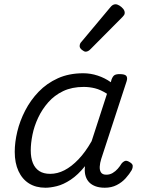

<svg xmlns="http://www.w3.org/2000/svg" viewBox="-20 -862 663 899"><path d="M193 17Q148 17 116 -3Q84 -23 66.5 -61Q49 -99 49 -151Q49 -196 61 -246Q73 -296 98 -344.5Q123 -393 161 -432.5Q199 -472 251 -495.5Q303 -519 370 -519Q404 -519 437.5 -508Q471 -497 499 -477L502 -489Q508 -505 516 -510Q524 -515 540 -515Q565 -515 571.5 -506.5Q578 -498 573 -482L454 -118Q448 -99 447 -82Q446 -65 453 -54.5Q460 -44 478 -44Q494 -44 507.5 -52Q521 -60 531.5 -72Q542 -84 549 -96Q555 -104 564 -108Q573 -112 587 -103Q601 -95 601.5 -85.5Q602 -76 597 -66Q586 -47 568.5 -27.5Q551 -8 526.5 4.5Q502 17 471 17Q446 17 428 10.5Q410 4 398.5 -7.5Q387 -19 381.5 -35.5Q376 -52 377 -72Q377 -75 377.5 -78Q378 -81 378 -84Q345 -43 311 -20.5Q277 2 246.5 9.5Q216 17 193 17ZM124 -158Q124 -123 134 -98.5Q144 -74 164 -61Q184 -48 215 -48Q249 -48 282 -65Q315 -82 347.5 -116Q380 -150 409 -201L481 -423Q451 -442 425 -448.5Q399 -455 372 -455Q317 -455 276 -435.5Q235 -416 206 -383Q177 -350 158.5 -310.5Q140 -271 132 -231Q124 -191 124 -158ZM381 -620Q374 -620 363.5 -628.5Q353 -637 353 -646Q353 -652 355 -657Q357 -662 362 -667L495 -826Q502 -835 508 -838.5Q514 -842 521 -842Q529 -842 539 -836Q549 -830 556.5 -821Q564 -812 564 -802Q564 -796 561 -791.5Q558 -787 553 -782L405 -633Q393 -620 381 -620Z"/></svg>

Font: Playwrite RO Light
Style: Regular
Weight: 300
Version: Version 1.002